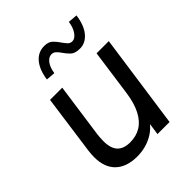

<svg xmlns="http://www.w3.org/2000/svg" viewBox="-199 -819 945 945"><g transform="rotate(-45 273.5 -346.5)"><path d="M207 8Q134 8 94 -30Q54 -68 54 -141Q54 -152 55 -162Q56 -172 57 -183L100 -493H185L145 -209Q144 -197 143 -187.5Q142 -178 142 -165Q142 -113 164.5 -89.5Q187 -66 231 -66Q274 -66 306 -85.5Q338 -105 359.5 -146Q381 -187 390 -250L424 -493H509L439 0H355L370 -105L391 -103Q363 -47 314.5 -19.5Q266 8 207 8ZM383 -567Q349 -567 333.5 -582Q318 -597 305 -616Q295 -631 285.5 -639Q276 -647 264 -647Q244 -647 228.5 -626.5Q213 -606 208 -571L160 -575Q169 -636 197 -668.5Q225 -701 267 -701Q297 -701 312.5 -685.5Q328 -670 339 -653Q348 -640 357.5 -629.5Q367 -619 382 -619Q400 -619 416 -641Q432 -663 437 -699L486 -695Q478 -634 450 -600.5Q422 -567 383 -567Z"/></g></svg>

Font: Hanken Grotesk
Style: Italic
Weight: 400
Italic angle: -8°
Designer: Alfredo Marco Pradil
Foundry: Hanken Design Co.
Version: Version 3.013